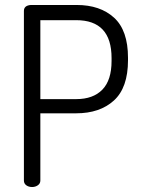

<svg xmlns="http://www.w3.org/2000/svg" viewBox="-20 -751 567 771"><path d="M76 -26V-707Q76 -729 104 -731H288Q382 -731 438 -680Q494 -629 494 -519V-509Q494 -399 437.5 -347.5Q381 -296 286 -296H142V-26Q142 -14 132 -7Q122 0 109 0Q95 0 85.5 -7Q76 -14 76 -26ZM286 -670H142V-353H286Q354 -353 391 -391Q428 -429 428 -506V-518Q428 -670 286 -670Z"/></svg>

Font: Dosis
Style: Regular
Weight: 400
Designer: Edgar Tolentino, Pablo Impallari, Igino Marini
Foundry: Edgar Tolentino, Pablo Impallari, Igino Marini
Version: Version 1.007